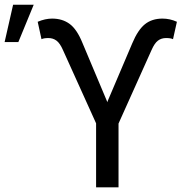

<svg xmlns="http://www.w3.org/2000/svg" viewBox="-175 -799 775 819"><path d="M2 -631.8 -14.2 -706.1Q17.6 -719.7 47.4 -719.7Q91.3 -719.7 122.3 -696.8Q153.3 -673.8 176.8 -615.7L283.2 -362.8L284.2 -367.7L389.2 -614.3Q413.1 -671.4 443.1 -695.6Q473.1 -719.7 518.1 -719.7Q549.8 -719.7 579.6 -706.1L563 -631.8Q554.2 -636.7 533.2 -636.7Q513.2 -636.7 498.5 -625.5Q483.9 -614.3 471.2 -585L330.6 -272V0H234.9V-272.9L93.8 -585Q81.1 -614.3 66.2 -625.5Q51.3 -636.7 31.7 -636.7Q11.7 -636.7 2 -631.8ZM-155.3 -619.6 -119.1 -778.8H-31.2L-96.7 -619.6Z"/></svg>

Font: Bert Sans Medium
Style: Regular
Weight: 500
Designer: Christian Robertson, Adam Twardoch, & Cristiano Sobral
Foundry: Google
Version: Version 12.135;January 10, 2020;FontCreator 12.0.0.2547 64-b